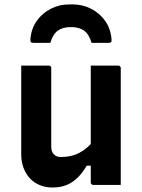

<svg xmlns="http://www.w3.org/2000/svg" viewBox="-20 -834 640 866"><path d="M200.1 -538Q204.1 -538 206.1 -536.5Q208.1 -535 209.6 -533.1Q211.1 -531.2 211.1 -527.3Q211.1 -482.7 211.1 -436.2Q211.1 -389.7 211.1 -344Q211.1 -298.4 211.1 -254.9Q211.1 -211.3 211.1 -172Q211.1 -150.5 222.7 -138.1Q234.3 -125.8 254.6 -125.8Q277.7 -125.8 298.2 -130.3Q318.8 -134.8 337.2 -144.3Q355.7 -153.9 373.1 -168.8Q390.6 -183.8 405.8 -204.8V-86.7H371.4Q353.1 -55.9 331 -33.7Q309 -11.6 281.3 0.1Q253.6 11.7 216.4 11.7Q185.8 11.7 159.8 1.1Q133.7 -9.4 115 -29.4Q96.3 -49.4 86 -77.1Q75.7 -104.7 75.7 -139Q75.7 -184.2 75.7 -229Q75.7 -273.7 75.7 -319Q75.7 -364.3 75.7 -408.5Q75.7 -440.7 75.7 -473.4Q75.7 -506.1 75.7 -538Q107 -538 138.3 -538Q169.6 -538 200.1 -538ZM513.7 -538Q517.7 -538 519.7 -536.4Q521.7 -534.9 523.2 -532.8Q524.7 -530.7 524.7 -526.6Q524.7 -455.4 524.7 -384.2Q524.7 -313 524.7 -241.2Q524.7 -169.5 524.7 -98.3Q524.7 -79.4 524.7 -62Q524.7 -44.7 524.7 -28.9Q524.7 -13.1 524.7 0Q502.5 0 481.1 0Q459.6 0 439.5 0Q419.3 0 400.4 0Q397.4 0 394.9 -1.5Q392.4 -3.1 390.9 -5.1Q389.4 -7.1 389.4 -11.2Q389.4 -99.1 389.4 -186.9Q389.4 -274.7 389.4 -362.6Q389.4 -450.4 389.4 -538Q411.3 -538 431.7 -538Q452 -538 472.6 -538Q493.2 -538 513.7 -538ZM300 -711.9Q263.2 -711.9 240.8 -695.8Q218.4 -679.7 206.9 -640.7Q187.8 -640.7 169.2 -640.7Q150.6 -640.7 131.5 -640.7Q121.5 -640.7 119 -644.7Q116.5 -648.7 117.5 -662.7Q122.5 -707.8 147 -741.5Q171.4 -775.2 209.6 -794.7Q247.7 -814.2 293 -814.2H307Q352.4 -814.2 390.5 -794.7Q428.6 -775.2 453.1 -741.5Q477.7 -707.8 482.5 -662.7Q484.5 -648.7 481.5 -644.7Q478.5 -640.7 468.5 -640.7Q449.4 -640.7 430.8 -640.7Q412.2 -640.7 393.1 -640.7Q381.6 -679.7 359.2 -695.8Q336.8 -711.9 300 -711.9Z"/></svg>

Font: Recursive Sans Linear Light
Style: Regular
Weight: 300
Version: Version 1.085